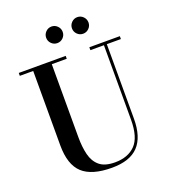

<svg xmlns="http://www.w3.org/2000/svg" viewBox="-169 -1077 1071 1213"><g transform="rotate(-20 366.5 -470.5)"><path d="M436.6 -899.1Q436.6 -922 452.9 -938.5Q469.2 -955 492.1 -955Q515 -955 531.3 -938.5Q547.6 -922 547.6 -899.1Q547.6 -876.2 531.3 -859.9Q515 -843.6 492.1 -843.6Q469.2 -843.6 452.9 -859.9Q436.6 -876.2 436.6 -899.1ZM263.1 -899.1Q263.1 -922 279.4 -938.5Q295.7 -955 318.6 -955Q341.5 -955 357.8 -938.5Q374.1 -922 374.1 -899.1Q374.1 -876.2 357.8 -859.9Q341.5 -843.6 318.6 -843.6Q295.7 -843.6 279.4 -859.9Q263.1 -876.2 263.1 -899.1ZM24.5 -750H340V-730.5H239.5V-240Q239.5 -174 252.2 -122.2Q265 -70.5 300.2 -40.8Q335.5 -11 404 -11Q491.5 -11 540.8 -61.5Q590 -112 590 -230V-730.5H499V-750H704V-730.5H609.5V-230Q609.5 -106.5 552.2 -46Q495 14.5 374.5 14.5Q239 14.5 176.8 -43Q114.5 -100.5 114.5 -230V-730.5H24.5Z"/></g></svg>

Font: Bodoni* 11pt Medium
Style: Regular
Weight: 500
Version: Version 2.3